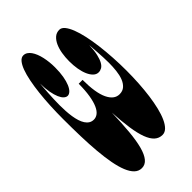

<svg xmlns="http://www.w3.org/2000/svg" viewBox="-39 -1147 1663 1663"><g transform="rotate(45 793.0 -315.0)"><path d="M98.1 -118.2Q98.1 -138.7 108.9 -155.5Q119.6 -172.4 138.7 -185.8Q157.7 -199.2 183.3 -209.5Q209 -219.7 238.8 -226.3Q268.6 -232.9 300.8 -236.3Q333 -239.7 365.2 -239.7Q426.8 -239.7 474.1 -231.4Q521.5 -223.1 553.5 -209.5Q585.4 -195.8 601.8 -178.5Q618.2 -161.1 618.2 -143.1Q618.2 -126 603.3 -109.4Q588.4 -92.8 558.1 -79.6Q527.8 -66.4 481.9 -57.9Q436 -49.3 373.5 -48.3Q395 -46.9 423.3 -44.7Q451.7 -42.5 484.4 -40.5Q517.1 -38.6 553 -37.1Q588.9 -35.6 625.5 -35.6Q662.6 -35.6 699.2 -37.8Q735.8 -40 769 -45.2Q802.2 -50.3 830.6 -59.3Q858.9 -68.4 879.9 -82Q900.9 -95.7 912.6 -114.5Q924.3 -133.3 924.3 -158.2Q924.3 -184.6 906.7 -207.3Q889.2 -230 851.6 -246.8Q814 -263.7 754.4 -273.7Q694.8 -283.7 611.3 -284.2V-331.5Q770 -331.5 848.1 -368.9Q926.3 -406.2 926.3 -470.7Q926.3 -509.8 903.8 -534.7Q881.3 -559.6 845 -573.5Q808.6 -587.4 762.2 -592.5Q715.8 -597.7 668 -597.7Q632.8 -597.7 598.4 -595.9Q564 -594.2 533.9 -592Q503.9 -589.8 479 -587.9Q454.1 -585.9 438 -585.4Q503.9 -583 547.4 -573Q590.8 -563 616.9 -548.3Q643.1 -533.7 653.6 -515.1Q664.1 -496.6 664.1 -477.1Q664.1 -450.7 644.3 -429.7Q624.5 -408.7 590.8 -393.8Q557.1 -378.9 512 -371.1Q466.8 -363.3 415.5 -363.3Q367.7 -363.3 322 -370.8Q276.4 -378.4 240.7 -394.5Q205.1 -410.6 183.3 -435.5Q161.6 -460.4 161.6 -495.6Q161.6 -521.5 188.2 -543.5Q214.8 -565.4 261.2 -583.5Q307.6 -601.6 370.8 -615.5Q434.1 -629.4 507.6 -638.7Q581.1 -647.9 661.6 -652.8Q742.2 -657.7 823.2 -657.7Q900.9 -657.7 976.8 -653.1Q1052.7 -648.4 1121.1 -639.2Q1189.5 -629.9 1247.6 -615.7Q1305.7 -601.6 1348.1 -582.3Q1390.6 -563 1414.6 -538.6Q1438.5 -514.2 1438.5 -484.4Q1438.5 -443.4 1411.6 -413.3Q1384.8 -383.3 1329.6 -362.5Q1274.4 -341.8 1190.2 -329.3Q1106 -316.9 991.2 -310.5Q1118.2 -306.6 1215.8 -297.6Q1313.5 -288.6 1380.1 -270.8Q1446.8 -252.9 1481.2 -224.6Q1515.6 -196.3 1515.6 -154.8Q1515.6 -116.7 1488.5 -88.4Q1461.4 -60.1 1411.4 -39.8Q1361.3 -19.5 1290.8 -6.3Q1220.2 6.8 1133.1 14.4Q1045.9 22 944.3 24.9Q842.8 27.8 731.4 27.8Q650.9 27.8 572.8 23.9Q494.6 20 424.3 12.2Q354 4.4 294.2 -7.6Q234.4 -19.5 190.9 -35.6Q147.5 -51.8 122.8 -72.5Q98.1 -93.3 98.1 -118.2Z"/></g></svg>

Font: Asset
Style: Regular
Weight: 400
Designer: Riccardo De Franceschi
Foundry: Sorkin Type Co.
Version: Version 1.001